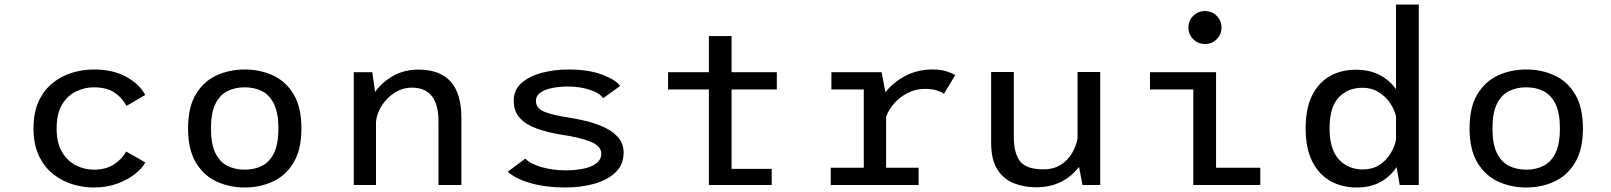

<svg xmlns="http://www.w3.org/2000/svg" viewBox="-20 -820 7140 851"><path d="M624 -100Q611 -75 579 -49.2Q547 -23.5 500 -6.2Q453 11 395.5 11Q348 11 300.8 -3.5Q253.5 -18 214.5 -49.2Q175.5 -80.5 152 -130.5Q128.5 -180.5 128.5 -251Q128.5 -322.5 152 -372.2Q175.5 -422 214.5 -453Q253.5 -484 300.8 -498Q348 -512 395.5 -512Q482 -512 541 -478.8Q600 -445.5 623.5 -399L540.5 -350.5Q521.5 -387.5 486.8 -410.2Q452 -433 395.5 -433Q356 -433 318.2 -415.2Q280.5 -397.5 255.8 -357.8Q231 -318 231 -251Q231 -185 255.8 -144.8Q280.5 -104.5 318.2 -86.2Q356 -68 395.5 -68Q452 -68 488.2 -93.5Q524.5 -119 539 -148.5Z M1065 11Q997 11 939.8 -15.5Q882.5 -42 848 -99.8Q813.5 -157.5 813.5 -251Q813.5 -344.5 848 -402Q882.5 -459.5 939.8 -485.8Q997 -512 1065 -512Q1132.5 -512 1189.8 -485.8Q1247 -459.5 1281.5 -402Q1316 -344.5 1316 -251Q1316 -157.5 1281.5 -99.8Q1247 -42 1189.8 -15.5Q1132.5 11 1065 11ZM1065 -68Q1108.5 -68 1142.2 -85.5Q1176 -103 1195 -143Q1214 -183 1214 -251Q1214 -318.5 1194.8 -358.5Q1175.5 -398.5 1141.8 -415.8Q1108 -433 1065 -433Q1021.5 -433 987.5 -415.8Q953.5 -398.5 934.2 -358.5Q915 -318.5 915 -251Q915 -183 934.2 -142.8Q953.5 -102.5 987.5 -85.2Q1021.5 -68 1065 -68Z M1548 0V-500H1630L1642.5 -412.5Q1673.5 -456 1722.8 -483.8Q1772 -511.5 1835 -511.5Q2025 -511.5 2025 -298.5V0H1923.5V-282.5Q1923.5 -431.5 1805.5 -431.5Q1764.5 -431.5 1730 -409.5Q1695.5 -387.5 1673 -353.2Q1650.5 -319 1646.5 -281.5V0Z M2485 11Q2400 11 2332.2 -8.2Q2264.5 -27.5 2230.5 -59L2308.5 -117Q2330.5 -93.5 2380.5 -79.2Q2430.5 -65 2487 -65Q2530.5 -65 2566.2 -72.5Q2602 -80 2623.5 -96.5Q2645 -113 2645 -139.5Q2645 -173.5 2595.5 -192.8Q2546 -212 2465.5 -223.5Q2405.5 -233.5 2358.2 -250.5Q2311 -267.5 2284 -297.2Q2257 -327 2257 -374Q2257 -422 2292 -452.5Q2327 -483 2382.5 -497.5Q2438 -512 2499 -512Q2591 -512 2652 -488Q2713 -464 2728.5 -439L2653 -384.5Q2639 -407.5 2594.5 -422Q2550 -436.5 2498.5 -436.5Q2463 -436.5 2430.2 -430.5Q2397.5 -424.5 2376.5 -410.5Q2355.5 -396.5 2355.5 -372.5Q2355.5 -339 2394.2 -324Q2433 -309 2503.5 -298.5Q2542.5 -292.5 2584.5 -281.8Q2626.5 -271 2662.8 -253.5Q2699 -236 2721.5 -209.2Q2744 -182.5 2744 -144Q2744 -90 2708 -55.8Q2672 -21.5 2613 -5.2Q2554 11 2485 11Z M3222.5 -71.5H3400.5V0H3122V-423.5H2941V-500H3122V-660H3222.5V-500H3423V-423.5H3222.5Z M3907.5 -76.5H4051.5V0H3662V-76.5H3808.5V-423.5H3665V-500H3887.5L3904.5 -411Q3938.5 -455 3992.5 -483.5Q4046.5 -512 4113 -512Q4152.5 -512 4178.2 -503Q4204 -494 4214 -487.5L4164 -404.5Q4154 -412 4132.5 -419Q4111 -426 4080 -426Q4039.5 -426 4004.8 -408.8Q3970 -391.5 3944.8 -363.5Q3919.5 -335.5 3907.5 -302.5Z M4572 10Q4518 10 4472.8 -8.2Q4427.5 -26.5 4400.2 -69.5Q4373 -112.5 4373 -188V-501H4473.5V-212Q4473.5 -141.5 4501 -105.5Q4528.5 -69.5 4604.5 -69.5Q4650.5 -69.5 4682 -89.8Q4713.5 -110 4731.5 -141.2Q4749.5 -172.5 4756 -206V-501H4856.5V0H4778L4762.5 -80.5Q4731 -38.5 4683.2 -14.2Q4635.5 10 4572 10Z M5321 -625Q5290 -625 5268.8 -646.2Q5247.5 -667.5 5247.5 -698Q5247.5 -728.5 5268.8 -749.8Q5290 -771 5321 -771Q5351.5 -771 5372.8 -749.8Q5394 -728.5 5394 -698Q5394 -667.5 5372.8 -646.2Q5351.5 -625 5321 -625ZM5370 -76.5H5566V0H5269V-423.5H5077V-500H5370Z M5992.5 11Q5928 11 5877 -17.5Q5826 -46 5796.5 -104Q5767 -162 5767 -251Q5767 -340 5796 -397.5Q5825 -455 5875.2 -483Q5925.5 -511 5988.5 -511Q6051 -511 6095.8 -487.2Q6140.5 -463.5 6167.5 -424.5V-800H6268.5V0H6184L6170 -79.5Q6144.5 -39.5 6100.2 -14.2Q6056 11 5992.5 11ZM5873 -251Q5873 -158.5 5914 -113.8Q5955 -69 6020.5 -69Q6062 -69 6092.5 -88.2Q6123 -107.5 6142 -137.8Q6161 -168 6167.5 -200V-305Q6160.5 -335 6140.8 -364Q6121 -393 6090.2 -412Q6059.5 -431 6019 -431Q5953.5 -431 5913.2 -387.8Q5873 -344.5 5873 -251Z M6745 11Q6677 11 6619.8 -15.5Q6562.5 -42 6528 -99.8Q6493.5 -157.5 6493.5 -251Q6493.5 -344.5 6528 -402Q6562.5 -459.5 6619.8 -485.8Q6677 -512 6745 -512Q6812.5 -512 6869.8 -485.8Q6927 -459.5 6961.5 -402Q6996 -344.5 6996 -251Q6996 -157.5 6961.5 -99.8Q6927 -42 6869.8 -15.5Q6812.5 11 6745 11ZM6745 -68Q6788.5 -68 6822.2 -85.5Q6856 -103 6875 -143Q6894 -183 6894 -251Q6894 -318.5 6874.8 -358.5Q6855.5 -398.5 6821.8 -415.8Q6788 -433 6745 -433Q6701.5 -433 6667.5 -415.8Q6633.5 -398.5 6614.2 -358.5Q6595 -318.5 6595 -251Q6595 -183 6614.2 -142.8Q6633.5 -102.5 6667.5 -85.2Q6701.5 -68 6745 -68Z"/></svg>

Font: League Mono
Style: Regular
Weight: 400
Width: 6
Designer: Tyler Finck
Foundry: The League of Moveable Type / Tyler Finck
Version: Version 2.300;RELEASE